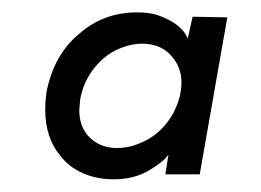

<svg xmlns="http://www.w3.org/2000/svg" viewBox="-20 -692 422 310"><path d="M163 -402.5Q136 -402.5 113.5 -412.5Q91 -422.5 77 -441Q53 -470 53 -515Q53 -528.5 55 -543Q67 -604 108 -637.5Q147 -672 201 -672Q219.5 -672 233.5 -668Q274.5 -653.5 283 -629.5L291 -665L347 -664L302.5 -410.5H247L252 -442.5Q244 -430.5 220 -416.5Q196 -402.5 163 -402.5ZM169 -453Q187.5 -453 204 -460Q238.5 -473 258.5 -507Q273 -533.5 273 -559Q273 -581.5 259 -599Q241.5 -621.5 209 -621.5Q194 -621.5 177 -615.2Q160 -609 146.5 -597.2Q133 -585.5 123.2 -569.2Q113.5 -553 109.5 -532L108 -514.5Q108 -489.5 121.5 -473.5Q139.5 -453 169 -453Z"/></svg>

Font: Lucymar Sans
Style: Italic
Weight: 400
Italic angle: -10°
Foundry: The League of Moveable Type (original font) / Main changes by Cristiano Sobral with portions from Mirco Monsees
Version: Version 2.00;August 30, 2020;FontCreator 13.0.0.2681 64-bit